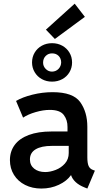

<svg xmlns="http://www.w3.org/2000/svg" viewBox="-20 -1041 579 1068"><path d="M35.2 -150.4Q35.2 -198.7 61.8 -234.9Q88.4 -271 140.4 -290.3Q192.4 -309.6 265.6 -309.6H355.5V-334Q356 -373.5 334.7 -401.6Q313.5 -429.7 256.8 -429.7Q220.7 -429.7 178.5 -417.5Q136.2 -405.3 108.4 -386.7L69.3 -479.5Q105 -500.5 160.4 -514.4Q215.8 -528.3 272.5 -528.3Q386.7 -528.3 426.3 -472.9Q465.8 -417.5 465.8 -335.9V-166Q465.8 -134.3 472.7 -118.2Q479.5 -102.1 497.1 -95.7L507.8 -91.8L465.8 7.8L451.2 2Q419.9 -10.3 400.9 -28.1Q381.8 -45.9 375.5 -66.4H374.5Q352.1 -34.2 307.6 -13.2Q263.2 7.8 210 7.8Q159.7 7.8 119.9 -12.2Q80.1 -32.2 57.6 -68.4Q35.2 -104.5 35.2 -150.4ZM158.2 -693.4Q158.2 -724.1 172.9 -748.5Q187.5 -772.9 212.9 -786.9Q238.3 -800.8 269.5 -800.8Q300.8 -800.8 326.2 -786.9Q351.6 -772.9 366.2 -748.5Q380.9 -724.1 380.9 -693.4Q380.9 -664.1 366.5 -639.4Q352.1 -614.7 326.4 -600.8Q300.8 -586.9 269.5 -586.9Q238.3 -586.9 212.9 -600.8Q187.5 -614.7 172.9 -639.4Q158.2 -664.1 158.2 -693.4ZM320.3 -694.3Q319.8 -716.3 305.9 -730.2Q292 -744.1 269.5 -744.1Q248.5 -744.1 234.1 -729.7Q219.7 -715.3 219.7 -692.4Q219.7 -672.4 234.4 -657.5Q249 -642.6 269.5 -642.6Q291.5 -643.1 305.7 -658Q319.8 -672.9 320.3 -694.3ZM235.4 -876 395.5 -1020.5 452.1 -947.3 285.2 -824.2ZM231.4 -84Q258.8 -84 289.3 -95.7Q319.8 -107.4 341.1 -131.3Q362.3 -155.3 362.3 -189.5V-229.5H268.6Q210 -229.5 178.2 -210.4Q146.5 -191.4 146.5 -154.3Q146.5 -121.6 170.2 -102.8Q193.8 -84 231.4 -84Z"/></svg>

Font: Reddit Sans Fudge SemiBold
Style: Regular
Weight: 600
Designer: Stephen Hutchings
Foundry: Reddit
Version: Version 1.011